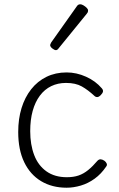

<svg xmlns="http://www.w3.org/2000/svg" viewBox="-20 -857 557 896"><path d="M291 19Q223 19 172 -11.5Q121 -42 93 -100Q65 -158 65 -241Q65 -302 80.5 -352.5Q96 -403 125.5 -440.5Q155 -478 197 -498.5Q239 -519 291 -519Q337 -519 381.5 -499Q426 -479 455 -445Q462 -437 460.5 -429.5Q459 -422 450 -413Q441 -404 433.5 -404Q426 -404 420 -410Q391 -437 362 -453.5Q333 -470 288 -470Q250 -470 219 -455Q188 -440 166 -410.5Q144 -381 132.5 -339.5Q121 -298 121 -245Q121 -182 139.5 -133.5Q158 -85 196.5 -57.5Q235 -30 292 -30Q323 -30 346.5 -38Q370 -46 391.5 -63.5Q413 -81 435 -107Q442 -114 450 -113.5Q458 -113 467 -107Q475 -101 478 -93.5Q481 -86 475 -79Q452 -45 421.5 -23Q391 -1 357 9Q323 19 291 19ZM241 -623Q234 -623 224 -631Q214 -639 214 -647Q214 -649 215.5 -651.5Q217 -654 219 -659L338 -827Q341 -832 345 -834.5Q349 -837 355 -837Q361 -837 369.5 -832Q378 -827 384.5 -820.5Q391 -814 391 -808Q391 -803 390 -800.5Q389 -798 385 -793L254 -632Q248 -623 241 -623Z"/></svg>

Font: Playwrite BE WAL ExtraLight
Style: Regular
Weight: 250
Version: Version 1.002